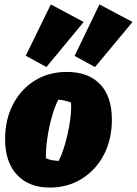

<svg xmlns="http://www.w3.org/2000/svg" viewBox="-20 -831 617 865"><path d="M204 14Q110 14 56.5 -43.5Q3 -101 3 -204Q3 -293 39 -361.5Q75 -430 137.5 -468.5Q200 -507 281 -507Q378 -507 431 -451.5Q484 -396 484 -292Q484 -203 448 -134Q412 -65 348.5 -25.5Q285 14 204 14ZM244 -106Q255 -126 265.5 -157.5Q276 -189 284.5 -226.5Q293 -264 297.5 -301.5Q302 -339 300 -369Q287 -374 272.5 -377.5Q258 -381 243 -382Q228 -355 214.5 -308Q201 -261 193.5 -210Q186 -159 187 -118Q200 -112 214 -109.5Q228 -107 244 -106ZM209 -811 357 -732 189 -529 96 -580ZM428 -811 577 -732 408 -529 316 -579Z"/></svg>

Font: Piazzolla Black
Style: Italic
Weight: 900
Italic angle: -11.3°
Designer: Juan Pablo del Peral
Foundry: Huerta Tipografica
Version: Version 1.330